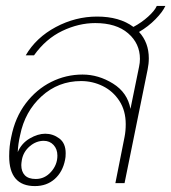

<svg xmlns="http://www.w3.org/2000/svg" viewBox="-20 -619 579 649"><path d="M450 -511Q483 -475 483 -422Q483 -403 479 -384L401 0H370L401 -156Q405 -176 405 -199Q405 -245 383.5 -278Q362 -311 327.5 -328Q293 -345 254 -345Q177 -345 120.5 -293.5Q64 -242 48 -162Q41 -132 40 -105Q53 -135 80.5 -151Q108 -167 133 -167Q159 -167 180.5 -151Q202 -135 202 -101Q202 -87 200 -79Q192 -38 165 -14Q138 10 98 10Q11 10 11 -91Q11 -125 18 -156Q31 -222 67 -269.5Q103 -317 153 -342Q203 -367 259 -367Q313 -367 362 -336.5Q411 -306 421 -251L450 -393Q453 -407 453 -420Q453 -472 413 -506.5Q373 -541 302 -541Q246 -541 190.5 -514.5Q135 -488 95 -432H67Q102 -492 168.5 -527.5Q235 -563 308 -563Q384 -563 431 -528Q459 -543 481 -563Q503 -583 510 -599H539Q530 -579 505.5 -554Q481 -529 450 -511ZM52 -61Q52 -39 64 -26.5Q76 -14 101 -14Q131 -14 152.5 -38Q174 -62 174 -93Q174 -115 161 -129Q148 -143 128 -143Q102 -143 80.5 -124.5Q59 -106 54 -79Q52 -67 52 -61Z"/></svg>

Font: Taviraj Thin
Style: Italic
Weight: 250
Italic angle: -12°
Designer: Katatrad Team
Foundry: CadsonDemak
Version: Version 1.001